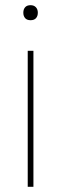

<svg xmlns="http://www.w3.org/2000/svg" viewBox="-20 -721 236 741"><path d="M87 -525H109V0H87ZM70 -672Q70 -685 77 -693Q84 -701 98 -701Q111 -701 118.5 -693Q126 -685 126 -672Q126 -659 119 -651Q112 -643 98 -643Q84 -643 77 -651Q70 -659 70 -672Z"/></svg>

Font: Easer Grotesk Variable
Style: Regular
Weight: 400
Designer: Boardeaser, Bonnie Shaver-Troup, Thomas Jockin
Foundry: Lexend
Version: Version 1.001;Glyphs 3.1.2 (3151)